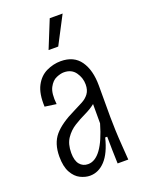

<svg xmlns="http://www.w3.org/2000/svg" viewBox="-143 -816 681 897"><g transform="rotate(-20 197.5 -368.0)"><path d="M146 10Q123 10 98.5 -2Q74 -14 57.5 -43.5Q41 -73 41 -123Q41 -188 74 -227Q107 -266 180 -301Q204 -313 225 -324Q246 -335 259 -352.5Q272 -370 272 -398Q272 -431 252.5 -458.5Q233 -486 195 -486Q179 -486 157.5 -477Q136 -468 121.5 -440.5Q107 -413 113 -358L56 -366Q53 -431 73 -469Q93 -507 127.5 -523.5Q162 -540 199 -540Q264 -540 296 -494.5Q328 -449 328 -372V-215Q328 -189 329.5 -150Q331 -111 334 -71Q337 -31 339 0H286Q285 -31 284 -67Q283 -103 283 -134H273Q255 -61 222 -25.5Q189 10 146 10ZM156 -44Q227 -44 273 -204V-300Q252 -283 222.5 -269Q193 -255 165 -237.5Q137 -220 118 -192Q99 -164 99 -120Q99 -82 114.5 -63Q130 -44 156 -44ZM212 -608H164L220 -746H284Z"/></g></svg>

Font: Bricolage Grotesque 10pt Condensed ExtraLight
Style: Regular
Weight: 200
Width: 3
Designer: Mathieu Triay
Foundry: Atelier Triay
Version: Version 1.000; ttfautohint (v1.8.4.7-5d5b);gftools[0.9.32]